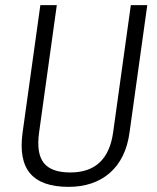

<svg xmlns="http://www.w3.org/2000/svg" viewBox="-20 -720 611 747"><path d="M247 7Q142 7 97.5 -45Q53 -97 68 -205L137 -700H201L132 -204Q121 -124 150 -86.5Q179 -49 254 -49Q398 -49 420 -204L489 -700H553L484 -205Q477 -153 457.5 -113.5Q438 -74 407 -47Q376 -20 335.5 -6.5Q295 7 247 7Z"/></svg>

Font: Pathway Extreme SemiCondensed ExtraLight
Style: Italic
Weight: 250
Width: 4
Italic angle: -8°
Version: Version 1.001;gftools[0.9.26]